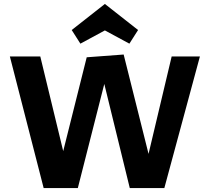

<svg xmlns="http://www.w3.org/2000/svg" viewBox="-20 -952 1062 972"><path d="M30 -666H184L300 -187L419 -662L606 -676L732 -173L849 -666H992L812 0H637L508 -527L374 0H201ZM343 -800 511 -932 679 -800 635 -731 511 -798 387 -731Z"/></svg>

Font: Secular One
Style: Regular
Weight: 400
Designer: Michal Sahar
Foundry: Hagilda
Version: Version 1.000